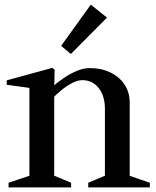

<svg xmlns="http://www.w3.org/2000/svg" viewBox="-20 -809 672 829"><path d="M17 0V-20L122 -55L107 -34V-445L125 -427L9 -443V-462L206 -516L216 -508L214 -424L204 -432Q227 -453 255 -472Q283 -491 312 -503Q341 -515 366 -515Q418 -515 457 -496Q496 -477 518 -443.5Q540 -410 540 -366V-34L525 -55L627 -20V0H361V-20L449 -57L433 -33V-338Q433 -395 406 -429Q379 -463 335 -463Q316 -463 292.5 -451Q269 -439 246 -420.5Q223 -402 204 -381L214 -408V-33L198 -57L287 -20V0ZM286 -576 244 -611 372 -789 442 -733Z"/></svg>

Font: Wittgenstein Medium
Style: Regular
Weight: 500
Designer: Jörg Drees
Foundry: Jörg Drees
Version: Version 1.500